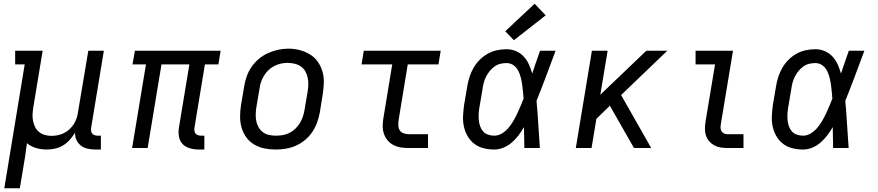

<svg xmlns="http://www.w3.org/2000/svg" viewBox="-20 -791 4690 1026"><path d="M3 215 112 -447H61V-520H208L158 -218Q155 -199 154 -181Q153 -163 156.5 -145.5Q160 -128 167.5 -112.5Q175 -97 188.5 -86Q202 -75 219 -70Q236 -65 255 -65Q272 -65 289 -68.5Q306 -72 322 -80Q338 -88 351.5 -100.5Q365 -113 374.5 -128Q384 -143 389.5 -159.5Q395 -176 397 -193L452 -520H535L467 -108Q466 -99 467 -91Q468 -83 473 -77Q478 -71 486 -68.5Q494 -66 502 -66H519V8H490Q469 8 448.5 3.5Q428 -1 412.5 -13Q397 -25 388.5 -43.5Q380 -62 381 -82Q369 -62 353 -44Q337 -26 317 -14Q297 -2 274.5 3Q252 8 230 8Q201 8 173 0Q145 -8 124 -26Q120 7 115 40.5Q110 74 104 107L86 215Z M1042 8Q1018 8 995 1.5Q972 -5 956.5 -20.5Q941 -36 936.5 -60Q932 -84 936 -108L992 -447H843L769 0H686L760 -447H688L701 -520H1159L1147 -447H1075L1019 -108Q1018 -99 1019 -91Q1020 -83 1025 -77Q1030 -71 1038 -68.5Q1046 -66 1055 -66H1072V8Z M1453 8Q1422 8 1392.5 2Q1363 -4 1338 -19Q1313 -34 1296 -57.5Q1279 -81 1271 -109Q1263 -137 1263 -168Q1263 -199 1268 -230L1285 -330Q1289 -357 1298.5 -383.5Q1308 -410 1324.5 -434Q1341 -458 1364 -477Q1387 -496 1413 -507.5Q1439 -519 1466 -525Q1493 -531 1521 -531Q1552 -531 1581 -523.5Q1610 -516 1635 -501Q1660 -486 1677 -462.5Q1694 -439 1702.5 -411Q1711 -383 1710.5 -352Q1710 -321 1705 -290L1689 -190Q1684 -163 1674.5 -136.5Q1665 -110 1649 -86Q1633 -62 1610 -43Q1587 -24 1561 -12.5Q1535 -1 1507.5 3.5Q1480 8 1453 8ZM1454 -66Q1473 -66 1491 -69Q1509 -72 1526 -80.5Q1543 -89 1557.5 -102.5Q1572 -116 1582 -132.5Q1592 -149 1598 -166.5Q1604 -184 1607 -202L1624 -302Q1627 -321 1627.5 -340Q1628 -359 1624 -377Q1620 -395 1611 -410.5Q1602 -426 1587.5 -436Q1573 -446 1554.5 -450.5Q1536 -455 1517 -455Q1499 -455 1481 -451Q1463 -447 1446 -438.5Q1429 -430 1415 -416.5Q1401 -403 1391 -387Q1381 -371 1375 -353.5Q1369 -336 1367 -318L1350 -218Q1347 -199 1346.5 -180Q1346 -161 1349.5 -143.5Q1353 -126 1362 -110.5Q1371 -95 1385 -84.5Q1399 -74 1417 -70Q1435 -66 1454 -66Z M2163 0Q2141 0 2120 -3.5Q2099 -7 2081.5 -16.5Q2064 -26 2051 -41.5Q2038 -57 2031.5 -76.5Q2025 -96 2025 -117.5Q2025 -139 2029 -161L2076 -447H1912L1924 -520H2335L2323 -447H2159L2110 -149Q2108 -135 2108.5 -120.5Q2109 -106 2116 -95Q2123 -84 2136 -79Q2149 -74 2163 -74H2267V0Z M2621 8Q2592 8 2564 1Q2536 -6 2514.5 -22.5Q2493 -39 2479 -63Q2465 -87 2459 -114.5Q2453 -142 2454.5 -171.5Q2456 -201 2460 -230L2477 -330Q2481 -355 2489 -380Q2497 -405 2510.5 -428.5Q2524 -452 2543.5 -471.5Q2563 -491 2586.5 -504Q2610 -517 2635.5 -522.5Q2661 -528 2687 -528Q2714 -528 2738 -517.5Q2762 -507 2779 -488.5Q2796 -470 2806.5 -446.5Q2817 -423 2824 -398Q2834 -428 2844.5 -458.5Q2855 -489 2866 -520H2949Q2924 -453 2899 -386Q2874 -319 2847 -252Q2853 -189 2856.5 -126Q2860 -63 2865 0H2782Q2781 -28 2781 -56Q2781 -84 2780 -112Q2767 -89 2751 -68Q2735 -47 2715 -29.5Q2695 -12 2670.5 -2Q2646 8 2621 8ZM2621 -66Q2643 -66 2662.5 -78Q2682 -90 2696.5 -107Q2711 -124 2722.5 -143.5Q2734 -163 2743.5 -183Q2753 -203 2761.5 -223.5Q2770 -244 2778 -264Q2776 -284 2774.5 -303.5Q2773 -323 2770 -342Q2767 -361 2762 -380Q2757 -399 2748 -415.5Q2739 -432 2723 -443Q2707 -454 2687 -454Q2670 -454 2653.5 -450Q2637 -446 2622.5 -435.5Q2608 -425 2597 -411.5Q2586 -398 2578 -382.5Q2570 -367 2565.5 -350.5Q2561 -334 2559 -318L2542 -218Q2539 -201 2538 -183.5Q2537 -166 2538.5 -149.5Q2540 -133 2545.5 -117Q2551 -101 2561.5 -89Q2572 -77 2588 -71.5Q2604 -66 2621 -66ZM2726 -576 2680 -624 2837 -771 2896 -709Z M3057 0 3143 -520H3227L3188 -285L3434 -520H3546L3299 -283L3460 0H3368L3329 -68L3239 -226L3167 -156L3141 0Z M3867 0Q3848 0 3830 -3Q3812 -6 3796.5 -14.5Q3781 -23 3769.5 -36.5Q3758 -50 3752.5 -67Q3747 -84 3747 -102.5Q3747 -121 3750 -140L3801 -447H3697V-520H3897L3832 -128Q3830 -118 3830.5 -108Q3831 -98 3835.5 -90Q3840 -82 3848.5 -78Q3857 -74 3867 -74H3953V0Z M4271 8Q4242 8 4214 1Q4186 -6 4164.5 -22.5Q4143 -39 4129 -63Q4115 -87 4109 -114.5Q4103 -142 4104.5 -171.5Q4106 -201 4110 -230L4127 -330Q4131 -355 4139 -380Q4147 -405 4160.5 -428.5Q4174 -452 4193.5 -471.5Q4213 -491 4236.5 -504Q4260 -517 4285.5 -522.5Q4311 -528 4337 -528Q4364 -528 4388 -517.5Q4412 -507 4429 -488.5Q4446 -470 4456.5 -446.5Q4467 -423 4474 -398Q4484 -428 4494.5 -458.5Q4505 -489 4516 -520H4599Q4574 -453 4549 -386Q4524 -319 4497 -252Q4503 -189 4506.5 -126Q4510 -63 4515 0H4432Q4431 -28 4431 -56Q4431 -84 4430 -112Q4417 -89 4401 -68Q4385 -47 4365 -29.5Q4345 -12 4320.5 -2Q4296 8 4271 8ZM4271 -66Q4293 -66 4312.5 -78Q4332 -90 4346.5 -107Q4361 -124 4372.5 -143.5Q4384 -163 4393.5 -183Q4403 -203 4411.5 -223.5Q4420 -244 4428 -264Q4426 -284 4424.5 -303.5Q4423 -323 4420 -342Q4417 -361 4412 -380Q4407 -399 4398 -415.5Q4389 -432 4373 -443Q4357 -454 4337 -454Q4320 -454 4303.5 -450Q4287 -446 4272.5 -435.5Q4258 -425 4247 -411.5Q4236 -398 4228 -382.5Q4220 -367 4215.5 -350.5Q4211 -334 4209 -318L4192 -218Q4189 -201 4188 -183.5Q4187 -166 4188.5 -149.5Q4190 -133 4195.5 -117Q4201 -101 4211.5 -89Q4222 -77 4238 -71.5Q4254 -66 4271 -66Z"/></svg>

Font: Iosevka Etoile Oblique
Style: Regular
Weight: 400
Italic angle: -9°
Designer: Belleve Invis
Foundry: Belleve Invis
Version: Version 15.5.2; ttfautohint (v1.8.4)